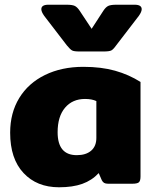

<svg xmlns="http://www.w3.org/2000/svg" viewBox="-20 -778 658 813"><path d="M263 -586 167 -711Q155 -728 155 -739Q155 -758 185 -758H262Q286 -758 296.5 -753Q307 -748 317 -733L368 -656L418 -733Q428 -748 438.5 -753Q449 -758 473 -758H550Q580 -758 580 -739Q580 -728 568 -711L472 -586Q460 -569 451.5 -564.5Q443 -560 418 -560H317Q293 -560 285 -564.5Q277 -569 263 -586ZM23 -216Q23 -300 61.5 -363Q100 -426 170.5 -460.5Q241 -495 333 -495Q409 -495 467.5 -478.5Q526 -462 575 -431V-31Q575 -12 568 -6Q561 0 540 0H438Q427 0 421 -3.5Q415 -7 411 -15L398 -45Q369 -14 328.5 0.5Q288 15 230 15Q136 15 79.5 -45.5Q23 -106 23 -216ZM388 -194V-350Q369 -359 340 -359Q287 -359 255.5 -322Q224 -285 224 -218Q224 -121 305 -121Q344 -121 366 -140Q388 -159 388 -194Z"/></svg>

Font: Mitr SemiBold
Style: Regular
Weight: 600
Designer: Thanarat Vachiruckul
Foundry: Cadson Demak
Version: Version 1.002